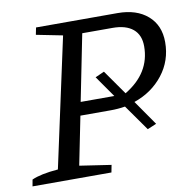

<svg xmlns="http://www.w3.org/2000/svg" viewBox="-85 -723 801 798"><g transform="rotate(-10 315.0 -324.0)"><path d="M-11 0 -6 -28Q31 -45 105 -51L223 -596L112 -618L118 -648H462Q542 -648 589 -607Q636 -566 636 -495Q636 -417 589.5 -357.5Q543 -298 467 -272L540 -167L502 -151L425 -260Q395 -255 363 -255H236L195 -51L328 -31L322 0ZM364 -418 437 -314Q547 -380 547 -493Q547 -541 517 -566Q487 -591 431 -591H303L247 -311H389L326 -401Z"/></g></svg>

Font: Piazzolla SC
Style: Italic
Weight: 400
Italic angle: -11.3°
Designer: Juan Pablo del Peral
Foundry: Huerta Tipografica
Version: Version 1.330